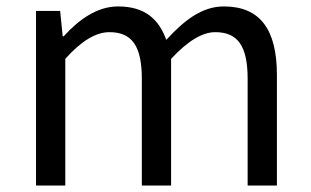

<svg xmlns="http://www.w3.org/2000/svg" viewBox="-20 -577 966 597"><path d="M92 0H183V-394C232 -449 278 -477 320 -477C389 -477 421 -436 421 -332V0H512V-394C563 -449 609 -477 649 -477C718 -477 750 -436 750 -332V0H841V-344C841 -485 789 -557 676 -557C608 -557 553 -514 497 -453C474 -517 431 -557 347 -557C282 -557 225 -516 178 -464H175L167 -543H92Z"/></svg>

Font: Spoqa Han Sans Neo Regular
Style: Regular
Weight: 400
Designer: [Spoqa Han Sans Neo] Dong-huui Kim  Younghwa Kang  Yujin Lee  [Noto Sans] Ryoko NISHIZUKA  (kana & ideographs); Paul D. 
Foundry: Spoqa (http://www.spoqa-han-sans.com)
Version: Version 1.000